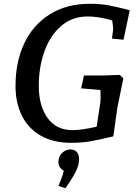

<svg xmlns="http://www.w3.org/2000/svg" viewBox="-20 -740 728 1015"><path d="M62 -286Q62 -411 107.5 -509Q153 -607 242 -663.5Q331 -720 455 -720Q511 -720 556 -711.5Q601 -703 666 -686L633 -530L572 -536L578 -584Q579 -593 573 -632Q501 -653 444 -653Q361 -653 302.5 -602Q244 -551 214.5 -467.5Q185 -384 185 -286Q185 -182 231 -117Q277 -52 364 -52Q409 -52 491 -70L510 -196Q513 -216 511 -264L409 -273L424 -341H532L579 -343L614 -344L632 -325Q605 -195 601 -174L579 -19Q503 -1 457.5 7Q412 15 356 15Q262 15 196 -22.5Q130 -60 96 -128Q62 -196 62 -286ZM289 243Q297 223 305.5 201Q314 179 317 162Q289 147 289 117Q289 86 308.5 68Q328 50 352 50Q374 50 386 63.5Q398 77 398 102Q398 134 378 172Q358 210 326 255Z"/></svg>

Font: Andada Pro SemiBold
Style: Italic
Weight: 600
Italic angle: -6.99998°
Designer: Carolina Giovagnoli
Foundry: Huerta Tipografica
Version: Version 3.005